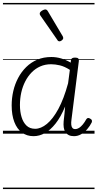

<svg xmlns="http://www.w3.org/2000/svg" viewBox="-20 -905 660 1300"><path d="M207 17Q162 17 128.5 -7.5Q95 -32 77 -79Q59 -126 59 -191Q59 -241 70 -288.5Q81 -336 103 -377.5Q125 -419 157.5 -451Q190 -483 232.5 -501Q275 -519 328 -519Q361 -519 393.5 -509.5Q426 -500 459 -481L460 -497Q462 -507 468.5 -511Q475 -515 488 -515Q504 -515 509.5 -509.5Q515 -504 514 -493L464 -96Q461 -75 462.5 -60.5Q464 -46 470.5 -38.5Q477 -31 489 -31Q503 -31 515.5 -39Q528 -47 540.5 -62Q553 -77 564 -97Q569 -105 575.5 -106Q582 -107 590 -102Q600 -97 602 -90.5Q604 -84 601 -76Q589 -52 571 -31Q553 -10 530 3.5Q507 17 481 17Q460 17 446 10Q432 3 423 -10.5Q414 -24 411.5 -42.5Q409 -61 411 -84Q414 -109 416.5 -134Q419 -159 421 -184Q391 -112 356 -68Q321 -24 283.5 -3.5Q246 17 207 17ZM115 -194Q115 -149 126 -112.5Q137 -76 159.5 -54.5Q182 -33 218 -33Q257 -33 297.5 -66Q338 -99 375 -167Q412 -235 441 -341L453 -432Q417 -455 385.5 -462.5Q354 -470 326 -470Q286 -470 253 -455.5Q220 -441 194.5 -415Q169 -389 151 -354Q133 -319 124 -278.5Q115 -238 115 -194ZM382 -625Q379 -625 375 -627Q371 -629 368 -635L254 -799Q251 -803 250 -806Q249 -809 249 -813Q249 -820 255.5 -826Q262 -832 271 -836.5Q280 -841 287 -841Q297 -841 304 -829L405 -659Q407 -655 407.5 -652Q408 -649 408 -647Q408 -639 399 -632Q390 -625 382 -625ZM0 365H620V375H0ZM0 -20H620V0H0ZM0 -505H620V-500H0ZM0 -885H620V-875H0Z"/></svg>

Font: Playwrite GB S Guides
Style: Italic
Weight: 400
Italic angle: -7.01216°
Designer: Veronika Burian, José Scaglione
Foundry: TypeTogether
Version: Version 1.002